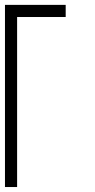

<svg xmlns="http://www.w3.org/2000/svg" viewBox="-20 -752 382 772"><path d="M244.1 -683.6V-732.4H0V0H48.8V-683.6Z"/></svg>

Font: Daray
Style: Regular
Weight: 400
Designer: Maxim Raikov
Foundry: Maxim Raikov
Version: Version 1.00 May 24, 2021, initial release